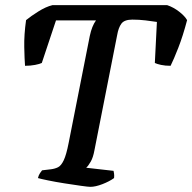

<svg xmlns="http://www.w3.org/2000/svg" viewBox="-20 -724 745 744"><path d="M330 0Q322 0 293.5 -4Q265 -8 230 -13.5Q195 -19 166 -25Q137 -31 127 -34Q130 -46 135 -53Q140 -60 143 -64L177 -68Q193 -70 205 -76Q217 -82 227 -103Q237 -124 246 -170L328 -585Q336 -623 352 -645H197L142 -480Q134 -476 116 -472.5Q98 -469 77 -469Q75 -494 74 -541.5Q73 -589 81 -646Q99 -661 128.5 -679.5Q158 -698 183 -704H628Q652 -696 674 -679Q696 -662 705 -646Q689 -585 671 -539Q653 -493 641 -469Q620 -469 604 -472.5Q588 -476 580 -480L588 -639Q569 -642 544 -645Q519 -648 493 -648Q462 -648 450.5 -632.5Q439 -617 434 -588L346 -142Q341 -114 331.5 -97.5Q322 -81 314 -74L420 -62Q421 -58 422 -51Q423 -44 422 -34Q404 -21 377 -10.5Q350 0 330 0Z"/></svg>

Font: Texturina SemiBold
Style: Italic
Weight: 600
Italic angle: -11°
Designer: Guillermo Torres Carreño
Foundry: Omnibus-Type
Version: Version 1.002; ttfautohint (v1.8.3)